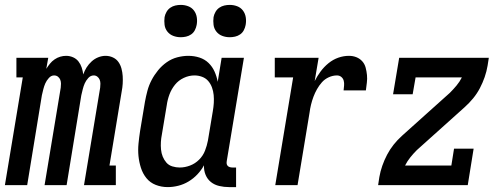

<svg xmlns="http://www.w3.org/2000/svg" viewBox="-33 -756 2053 784"><path d="M-13 0 60 -440H34V-520H164L156 -475Q163 -486 171 -496Q179 -506 190 -513.5Q201 -521 213 -524.5Q225 -528 237 -528Q252 -528 265.5 -522Q279 -516 287.5 -505Q296 -494 300.5 -480.5Q305 -467 307 -452Q312 -467 320.5 -480.5Q329 -494 341 -505Q353 -516 368 -522Q383 -528 398 -528Q414 -528 428 -521.5Q442 -515 450.5 -503Q459 -491 463 -476Q467 -461 468 -445.5Q469 -430 468 -414Q467 -398 464 -383L414 -80H440V0H310L376 -398Q377 -406 377 -414.5Q377 -423 374 -430.5Q371 -438 364.5 -443Q358 -448 350 -448Q337 -448 327.5 -437.5Q318 -427 313 -415.5Q308 -404 305 -392Q302 -380 299 -367L239 0H149L215 -398Q216 -406 216 -414.5Q216 -423 213 -430.5Q210 -438 203.5 -443Q197 -448 188 -448Q176 -448 166.5 -437.5Q157 -427 152 -415.5Q147 -404 144 -392Q141 -380 138 -367L78 0Z M652 8Q626 8 603 -1Q580 -10 565 -28.5Q550 -47 542.5 -70.5Q535 -94 532.5 -118.5Q530 -143 532.5 -169Q535 -195 539 -221L559 -341Q563 -363 569 -385.5Q575 -408 586 -429Q597 -450 612.5 -469Q628 -488 648 -502Q668 -516 691 -522Q714 -528 736 -528Q760 -528 781.5 -521Q803 -514 818.5 -499Q834 -484 843 -464Q852 -444 856 -422L872 -520H963L893 -99Q892 -93 892.5 -88Q893 -83 896.5 -79Q900 -75 905.5 -73.5Q911 -72 916 -72H931V8H902Q882 8 862.5 3.5Q843 -1 828.5 -12.5Q814 -24 806.5 -42Q799 -60 800 -81Q789 -61 773 -44Q757 -27 737 -15Q717 -3 695 2.5Q673 8 652 8ZM701 -72Q722 -72 743 -80Q764 -88 780 -104Q796 -120 804 -140.5Q812 -161 816 -182L836 -302Q839 -319 840 -335.5Q841 -352 839.5 -368Q838 -384 832.5 -399Q827 -414 817 -425.5Q807 -437 792 -442.5Q777 -448 761 -448Q739 -448 717.5 -438Q696 -428 681.5 -410Q667 -392 659 -370.5Q651 -349 648 -327L628 -207Q625 -192 624 -176.5Q623 -161 624.5 -145.5Q626 -130 631.5 -116.5Q637 -103 646.5 -92Q656 -81 671 -76.5Q686 -72 701 -72ZM905 -604Q889 -604 874.5 -609.5Q860 -615 850.5 -627Q841 -639 839 -654.5Q837 -670 839 -686Q841 -697 847 -707.5Q853 -718 862.5 -724.5Q872 -731 883 -733.5Q894 -736 905 -736Q921 -736 935.5 -730.5Q950 -725 959 -713Q968 -701 970.5 -685.5Q973 -670 970 -654Q968 -643 962.5 -632.5Q957 -622 947.5 -615.5Q938 -609 927 -606.5Q916 -604 905 -604ZM705 -604Q689 -604 674.5 -609.5Q660 -615 650.5 -627Q641 -639 639 -654.5Q637 -670 639 -686Q641 -697 647 -707.5Q653 -718 662.5 -724.5Q672 -731 683 -733.5Q694 -736 705 -736Q721 -736 735.5 -730.5Q750 -725 759 -713Q768 -701 770.5 -685.5Q773 -670 770 -654Q768 -643 762.5 -632.5Q757 -622 747.5 -615.5Q738 -609 727 -606.5Q716 -604 705 -604Z M1091 0 1164 -440H1089V-520H1268L1252 -425Q1262 -445 1276 -464Q1290 -483 1308.5 -498Q1327 -513 1348.5 -520.5Q1370 -528 1392 -528Q1408 -528 1422 -522.5Q1436 -517 1446 -506Q1456 -495 1460 -480Q1464 -465 1465.5 -449.5Q1467 -434 1465 -418.5Q1463 -403 1461 -387H1370Q1371 -397 1372 -407Q1373 -417 1370.5 -426.5Q1368 -436 1360.5 -442Q1353 -448 1343 -448Q1326 -448 1309.5 -440.5Q1293 -433 1281.5 -420Q1270 -407 1261.5 -392Q1253 -377 1247 -361Q1241 -345 1237 -328.5Q1233 -312 1231 -296L1182 0Z M1511 0 1516 -33Q1520 -56 1528 -79Q1536 -102 1547.5 -124Q1559 -146 1574.5 -165.5Q1590 -185 1609 -202L1707 -290L1804 -377Q1818 -391 1831 -406.5Q1844 -422 1853 -440H1664L1652 -371H1572L1597 -520H1963L1958 -488Q1954 -464 1946 -441Q1938 -418 1926.5 -396Q1915 -374 1899 -354.5Q1883 -335 1864 -318L1669 -143Q1655 -129 1642.5 -113.5Q1630 -98 1621 -80H1810L1821 -149H1901L1877 0Z"/></svg>

Font: Iosevka Curly Slab Medium
Style: Italic
Weight: 500
Italic angle: -9°
Monospace: yes
Designer: Belleve Invis
Foundry: Belleve Invis
Version: Version 22.1.2; ttfautohint (v1.8.4)